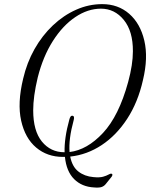

<svg xmlns="http://www.w3.org/2000/svg" viewBox="-20 -730 713 908"><path d="M463.5 -710.5Q538.5 -710.5 591 -664.8Q643.5 -619 662.5 -538Q681.5 -457 656 -351Q632.5 -246.5 581.5 -168.2Q530.5 -90 461 -44Q391.5 2 312 10.5Q321.5 58.5 350.8 81.2Q380 104 421.5 107.5Q450.5 110.5 467.2 105.8Q484 101 492.8 95.8Q501.5 90.5 507.5 91.5Q511 92 511.5 95.8Q512 99.5 508.5 105L480 140.5Q472 150.5 460.2 154.5Q448.5 158.5 425 156.5Q367 153.5 330.5 117Q294 80.5 287 12Q282.5 12 277.5 12Q203.5 12 151 -32.2Q98.5 -76.5 80 -159.5Q61.5 -242.5 89.5 -358Q107 -433.5 143.2 -497.8Q179.5 -562 230 -609.8Q280.5 -657.5 340 -684Q399.5 -710.5 463.5 -710.5ZM308 -165Q310 -173 313.5 -178.2Q317 -183.5 323.5 -182.5Q333 -181 329 -164Q316 -116 311.2 -78.2Q306.5 -40.5 309 -11Q392 -21 467 -101.2Q542 -181.5 586 -342Q608.5 -424.5 608.5 -487.5Q609 -582.5 565.5 -635.8Q522 -689 457.5 -689Q395 -689 335.8 -649Q276.5 -609 230 -536Q183.5 -463 158.5 -364Q147.5 -318 142.2 -279.2Q137 -240.5 137 -208.5Q137 -111 178.2 -60.5Q219.5 -10 284.5 -10Q284.5 -10 285.5 -10Q284.5 -42.5 290 -81.2Q295.5 -120 308 -165Z"/></svg>

Font: Fraunces 144pt S050 Light
Style: Italic
Weight: 300
Italic angle: -16°
Version: Version 1.000; ttfautohint (v1.8.3)